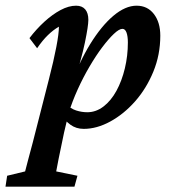

<svg xmlns="http://www.w3.org/2000/svg" viewBox="-91 -454 617 688"><path d="M-71.3 214.8 -65.4 175.8 -1 160.2Q2.9 144.5 9.8 118.7Q16.6 92.8 26.4 56.6L84 -168.9Q101.6 -237.3 110.8 -285.6Q120.1 -334 120.1 -358.4Q99.6 -346.7 80.6 -328.1Q61.5 -309.6 42 -281.2L14.6 -317.4Q39.1 -349.6 67.9 -376Q96.7 -402.3 126 -418Q155.3 -433.6 181.6 -433.6Q203.1 -433.6 214.4 -420.4Q225.6 -407.2 225.6 -382.8Q225.6 -361.3 213.4 -302.2Q201.2 -243.2 169.9 -143.6H161.1Q192.4 -231.4 232.4 -296.4Q272.5 -361.3 315.4 -397.5Q358.4 -433.6 398.4 -433.6Q437.5 -433.6 460.4 -403.8Q483.4 -374 483.4 -326.2Q483.4 -257.8 458.5 -197.3Q433.6 -136.7 393.1 -90.8Q352.5 -44.9 304.2 -18.6Q255.9 7.8 209 7.8Q181.6 7.8 161.1 -7.3Q140.6 -22.5 120.1 -49.8L145.5 -81.1Q162.1 -64.5 182.1 -58.1Q202.1 -51.8 221.7 -51.8Q252.9 -51.8 279.8 -72.3Q306.6 -92.8 326.2 -128.4Q345.7 -164.1 356.4 -209Q367.2 -253.9 367.2 -301.8Q367.2 -324.2 362.3 -337.4Q357.4 -350.6 347.7 -350.6Q335.9 -350.6 316.9 -332.5Q297.9 -314.5 275.4 -284.7Q252.9 -254.9 230 -215.8Q207 -176.8 187.5 -133.8Q168 -90.8 154.3 -46.9L151.4 -33.2L138.7 20.5Q126 80.1 119.1 114.7Q112.3 149.4 110.4 160.2L186.5 175.8L175.8 214.8Z"/></svg>

Font: Crimson Pro ExtraLight SemiBold
Style: Italic
Weight: 600
Italic angle: -12°
Version: Version 1.002